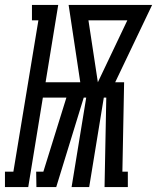

<svg xmlns="http://www.w3.org/2000/svg" viewBox="-68 -755 634 775"><path d="M-48 0V-62H-14L87 -673H61V-735H167L116 -423H256L209 -735H546L397 -423H433L426 -62H448V0H354L361 -361H351L292 0H221L280 -361H270L159 0H79L78 -62H107L200 -361H105L46 0ZM327 -423 446 -673H289Z"/></svg>

Font: Iosevka Curly Slab Medium
Style: Italic
Weight: 500
Italic angle: -9°
Monospace: yes
Designer: Belleve Invis
Foundry: Belleve Invis
Version: Version 22.1.2; ttfautohint (v1.8.4)